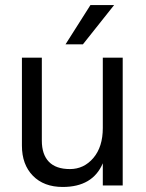

<svg xmlns="http://www.w3.org/2000/svg" viewBox="-20 -736 580 762"><path d="M309 -560H240L339 -716H433ZM467 0H388V-88Q348 6 229 6Q154 6 110.5 -38.5Q67 -83 67 -158V-507H146V-178Q146 -123 174 -94Q202 -65 257.5 -65Q313 -65 350.5 -109Q388 -153 388 -228V-507H467Z"/></svg>

Font: Hind Kochi
Style: Regular
Weight: 400
Designer: Dhruvi Tolia
Foundry: Indian Type Foundry
Version: Version 0.702;PS 1.0;hotconv 1.0.81;makeotf.lib2.5.63406